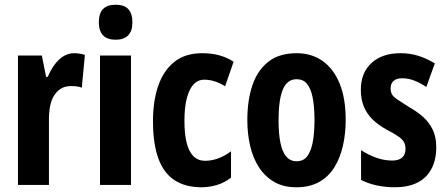

<svg xmlns="http://www.w3.org/2000/svg" viewBox="-20 -782 1892 812"><path d="M294 -557Q304 -557 314.5 -555.5Q325 -554 339 -550L326 -411Q317 -415 305.5 -416.5Q294 -418 280 -418Q257 -418 240 -408.5Q223 -399 210.5 -380.5Q198 -362 192.5 -336Q187 -310 187 -279V0H56V-547H157L175 -457H182Q193 -483 209 -506Q225 -529 246.5 -543Q268 -557 294 -557Z M534 -547V0H403V-547ZM469 -762Q506 -762 523 -743Q540 -724 540 -687Q540 -651 522 -632.5Q504 -614 469 -614Q434 -614 416 -632.5Q398 -651 398 -687Q398 -725 415.5 -743.5Q433 -762 469 -762Z M832 10Q764 10 718 -20Q672 -50 649.5 -112.5Q627 -175 627 -270Q627 -354 649 -418.5Q671 -483 717 -520Q763 -557 835 -557Q875 -557 907.5 -548Q940 -539 968 -521L932 -417Q910 -431 888 -438Q866 -445 844 -445Q817 -445 798.5 -425Q780 -405 770 -366.5Q760 -328 760 -271Q760 -215 769.5 -177.5Q779 -140 798.5 -121Q818 -102 847 -102Q875 -102 902.5 -112Q930 -122 957 -142V-31Q931 -10 898.5 0Q866 10 832 10Z M1442 -274Q1442 -218 1430.5 -166.5Q1419 -115 1394.5 -75Q1370 -35 1330 -12.5Q1290 10 1233 10Q1179 10 1140 -12.5Q1101 -35 1075.5 -74Q1050 -113 1038 -164.5Q1026 -216 1026 -274Q1026 -358 1047.5 -421.5Q1069 -485 1115 -521Q1161 -557 1235 -557Q1298 -557 1344.5 -524Q1391 -491 1416.5 -428.5Q1442 -366 1442 -274ZM1158 -273Q1158 -217 1166 -178Q1174 -139 1191 -119.5Q1208 -100 1234 -100Q1262 -100 1278 -119.5Q1294 -139 1302 -177.5Q1310 -216 1310 -274Q1310 -333 1302 -371Q1294 -409 1278 -428Q1262 -447 1234 -447Q1195 -447 1176.5 -404Q1158 -361 1158 -273Z M1825 -160Q1825 -105 1804 -66.5Q1783 -28 1744 -9Q1705 10 1650 10Q1611 10 1575 2.5Q1539 -5 1507 -21V-147Q1534 -129 1568.5 -116Q1603 -103 1639 -103Q1666 -103 1680.5 -115.5Q1695 -128 1695 -153Q1695 -167 1689.5 -179Q1684 -191 1666 -204Q1648 -217 1613 -235Q1579 -254 1555 -277.5Q1531 -301 1518.5 -332Q1506 -363 1506 -402Q1506 -474 1551 -515.5Q1596 -557 1674 -557Q1714 -557 1749 -546Q1784 -535 1819 -514L1783 -414Q1760 -430 1734 -440.5Q1708 -451 1681 -451Q1657 -451 1644.5 -440Q1632 -429 1632 -408Q1632 -394 1637.5 -383.5Q1643 -373 1661 -361Q1679 -349 1712 -328Q1746 -309 1771 -286Q1796 -263 1810.5 -232.5Q1825 -202 1825 -160Z"/></svg>

Font: Noto Sans Khmer ExtraCondensed
Style: Bold
Weight: 700
Width: 2
Designer: Danh Hong and the Monotype Design Team
Foundry: Monotype Imaging Inc.
Version: Version 2.004